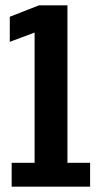

<svg xmlns="http://www.w3.org/2000/svg" viewBox="-20 -696 374 716"><path d="M23.5 0V-89H109V-574.5L16.5 -540V-633.5L125 -676H231.5V-89H316V0Z"/></svg>

Font: Anybody Condensed SemiBold
Style: Regular
Weight: 600
Width: 3
Designer: Tyler Finck
Foundry: Etcetera Type Company
Version: Version 1.010; ttfautohint (v1.8.3) -l 8 -r 50 -G 200 -x 14 